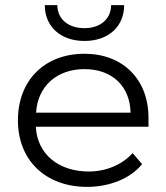

<svg xmlns="http://www.w3.org/2000/svg" viewBox="-20 -720 650 750"><path d="M465 -700H414C414 -646 372 -610 310 -610C246 -610 204 -646 204 -700H155C155 -616 217 -560 310 -560C403 -560 465 -616 465 -700ZM50 -250C50 -94 158 10 320 10C410 10 491 -24 535 -79L498 -122C459 -78 397 -51 330 -50C208 -49 125 -119 120 -225H560V-260C560 -410 460 -510 310 -510C154 -510 50 -406 50 -250ZM121 -280C127 -383 202 -450 310 -450C418 -450 488 -383 490 -280Z"/></svg>

Font: Gully Light
Style: Regular
Weight: 300
Designer: jaikishan Patel
Foundry: MagicType
Version: Version 1.000;Glyphs 3.2 (3242)